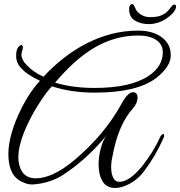

<svg xmlns="http://www.w3.org/2000/svg" viewBox="-20 -857 883 941"><path d="M843 -827C843 -829 842 -831 841 -832C834 -837 828 -835 821 -826C801 -799 794 -792 769 -781C757 -776 739 -773 716 -773C693 -773 672 -781 655 -798C641 -812 638 -837 630 -837C619 -837 613 -829 613 -812C613 -784 624 -764 647 -753C683 -734 740 -731 789 -762C825 -785 843 -807 843 -827ZM632 -405C615 -405 597 -387 577 -351C521 -248 443 -155 343 -71C272 -12 209 17 155 17C107 17 79 -11 71 -66C70 -72 70 -79 70 -86C70 -121 79 -162 98 -209C117 -256 141 -302 169 -346C197 -390 219 -419 235 -434C298 -413 368 -403 445 -403C583 -403 683 -427 746 -475C793 -512 817 -549 817 -586C817 -623 802 -653 773 -674C744 -696 705 -707 655 -707C482 -707 320 -618 193 -481C160 -496 132 -515 110 -539C93 -556 85 -573 85 -589C85 -604 96 -621 91 -632C86 -639 80 -638 73 -629C64 -622 59 -607 59 -584C59 -561 67 -541 82 -525C102 -502 133 -481 176 -461C143 -426 114 -383 88 -332C43 -243 21 -166 21 -102C21 -30 44 16 90 35C121 51 144 47 153 46C202 41 246 27 286 2C362 -47 434 -111 501 -192C468 -147 445 -27 483 32C522 99 639 52 689 -22C724 -68 755 -121 782 -182C791 -203 776 -207 765 -186C745 -140 716 -93 678 -44C635 8 598 34 566 34C530 37 515 -23 531 -90C550 -195 584 -273 631 -325C646 -342 654 -360 654 -379C654 -396 647 -405 632 -405ZM778 -601C778 -555 755 -517 710 -486C651 -446 562 -426 443 -426C370 -426 306 -435 250 -452C371 -595 497 -683 658 -683C730 -683 778 -653 778 -601Z"/></svg>

Font: VL Great Vibes
Style: Regular
Weight: 400
Designer: Robert E. Leuschke
Foundry: Robert E. Leuschke
Version: Version 1.001